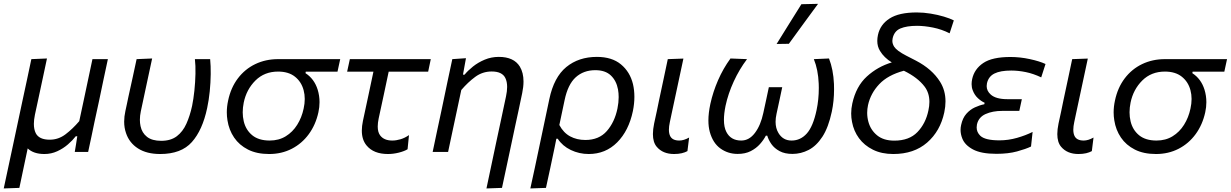

<svg xmlns="http://www.w3.org/2000/svg" viewBox="-28 -812 6577 1026"><path d="M-8 195Q3.5 141 15 87.5Q26 34.5 39.5 -27L91.5 -271Q105.5 -335.5 116.8 -388.5Q128 -441.5 139.5 -496L223 -499.5Q211 -444.5 200 -391.5Q188.5 -338 176 -279.5L158.5 -198.5Q153 -171.5 153 -150Q153 -120.5 163 -100.5Q180.5 -65.5 238 -65.5Q284 -65.5 322 -94.2Q360 -123 395.5 -164.5L420 -279Q432.5 -338 443.5 -390Q454.5 -441.5 466 -496H548.5Q536.5 -441 525.5 -388.5Q514.5 -335.5 501 -271.5L476.5 -158.5Q469.5 -124 461 -83.8Q452.5 -43.5 443 0H371.5L378.5 -42Q381.5 -63 385 -84H377Q360.5 -62.5 335.2 -40.5Q310 -18.5 278 -3.8Q246 11 209.5 11Q151 11 120 -19Q108 37.5 97.5 87.5Q87 137.5 75.5 192Z M828 11Q756 11 709.5 -18.8Q663 -48.5 645.5 -100.5Q635.5 -129 635.5 -162Q635.5 -189 642 -218.5Q646.5 -239.5 650.5 -258Q654 -276 658 -294Q670.5 -351 681 -398.5Q691 -446 702 -496L785 -499.5Q766.5 -413.5 750.8 -340.2Q735 -267 724.5 -217Q719.5 -193.5 719.5 -172Q719.5 -154 723 -138Q730.5 -102 757.5 -80.8Q784.5 -59.5 833.5 -59.5Q884.5 -59.5 916.8 -84Q949 -108.5 968 -150.8Q987 -193 998.5 -246Q1006 -282.5 1010.8 -327.8Q1015.5 -373 1016.5 -417.5Q1017.5 -462 1013.5 -496H1095Q1098.5 -461 1098 -416Q1097.5 -371 1092.8 -323.8Q1088 -276.5 1079 -234.5Q1054 -116.5 997.2 -52.8Q940.5 11 828 11Z M1410 11Q1344 11 1297.2 -12.8Q1250.5 -36.5 1223 -77Q1195.5 -117.5 1187.5 -169Q1184 -190 1184 -211.5Q1184 -242.5 1191 -274.5Q1205.5 -343.5 1243.2 -393.2Q1281 -443 1336.2 -469.5Q1391.5 -496 1458 -496H1790L1775.5 -429H1606L1604.5 -421Q1651.5 -390.5 1669.5 -333Q1679.5 -300.5 1679.5 -266Q1679.5 -239.5 1673.5 -212Q1659 -145.5 1622.2 -95.2Q1585.5 -45 1531.2 -17Q1477 11 1410 11ZM1413 -61Q1462 -61 1499 -83.8Q1536 -106.5 1560.2 -145.2Q1584.5 -184 1594.5 -231.5Q1600.5 -258.5 1600.5 -283Q1600.5 -307.5 1594.5 -330Q1582.5 -375 1548.2 -402.2Q1514 -429.5 1458 -429.5Q1385 -429.5 1337 -381.8Q1289 -334 1274.5 -264Q1269 -237 1269 -212Q1269 -187 1274.5 -164Q1285.5 -117.5 1320 -89.2Q1354.5 -61 1413 -61Z M2045 11Q1968.5 11 1931 -34.5Q1905.5 -65 1905.5 -114Q1905.5 -138 1911.5 -166.5Q1927 -239.5 1941 -304Q1955 -368.5 1967.5 -429H1827L1841.5 -496H2274L2260 -429H2049Q2035.5 -366.5 2022.5 -304L1995.5 -179Q1990.5 -155 1990.5 -136Q1990.5 -106 2003 -89Q2023.5 -61 2068.5 -61Q2089.5 -61 2112.2 -67.8Q2135 -74.5 2157.5 -90L2150 -14.5Q2133 -4 2103.5 3.5Q2074 11 2045 11Z M2571.5 195Q2582 144 2595.5 81.5Q2609 18.5 2623.5 -51Q2636.5 -112 2650 -174.5Q2663 -236.5 2676 -297Q2682 -325 2682 -347.5Q2682 -375.5 2672.5 -395Q2655.5 -430 2599.5 -430Q2550.5 -430 2511.5 -401.2Q2472.5 -372.5 2437 -331L2412.5 -216Q2400 -156.5 2389 -106Q2378 -55 2366.5 0H2284Q2295.5 -55.5 2306.5 -107Q2317.5 -158 2330.5 -219L2341 -269Q2351 -317 2363.2 -375.2Q2375.5 -433.5 2389 -496L2462 -501L2446 -413H2454.5Q2472 -434.5 2499.5 -456.5Q2527 -478.5 2562.2 -493.2Q2597.5 -508 2637.5 -508Q2718 -508 2750 -456Q2769.5 -423.5 2769.5 -376.5Q2769.5 -348 2762.5 -314.5Q2751.5 -263 2742.5 -219.5Q2733 -176 2725.5 -141L2708 -58.5Q2694 6.5 2681 68Q2668 129.5 2654.5 192Z M2806 195Q2818 139.5 2829.5 87Q2840.5 34.5 2853.5 -26.5L2907.5 -282.5Q2932 -399.5 2998.2 -453.8Q3064.5 -508 3161.5 -508Q3242 -508 3290.2 -468Q3338.5 -428 3354.5 -362.5Q3362 -330 3362 -294.5Q3362 -258 3354 -218.5Q3332 -113.5 3270 -51.2Q3208 11 3118 11Q3067 11 3022.2 -10.5Q2977.5 -32 2952.5 -70.5H2945L2935.5 -23Q2923 35 2912.5 86Q2901.5 137 2889.5 192ZM3100 -64Q3173 -64 3214.8 -111.8Q3256.5 -159.5 3271.5 -232Q3278 -264 3278 -293Q3278 -314 3274.5 -334Q3266 -380.5 3236.2 -408.8Q3206.5 -437 3153.5 -437Q3090.5 -437 3048.5 -399Q3006.5 -361 2989 -276.5L2961 -144Q2983 -102.5 3018.8 -83.2Q3054.5 -64 3100 -64Z M3574 11Q3514 11 3481.5 -27.5Q3461 -51.5 3461 -95.5Q3461 -120.5 3467.5 -152Q3475.5 -189.5 3481.5 -216.5Q3487 -243 3493 -272.5Q3507 -337.5 3518 -389.5Q3529 -441.5 3540.5 -496L3624 -499Q3604.5 -409 3588.5 -333Q3572.5 -257 3561 -204.5L3551.5 -159.5Q3546.5 -136.5 3546.5 -119Q3546.5 -99.5 3552.5 -86.5Q3564 -61 3602 -61Q3626 -61 3654.5 -77L3645.5 -4.5Q3633 2.5 3615 6.8Q3597 11 3574 11Z M3914 10.5Q3862 10.5 3821.8 -18.5Q3781.5 -47.5 3765 -107Q3757.5 -134.5 3757.5 -168Q3757.5 -208 3768 -257Q3782 -321 3809.2 -383.5Q3836.5 -446 3875.5 -499.5L3964 -496Q3923 -442 3893 -376.8Q3863 -311.5 3849 -246Q3840.5 -204 3840.5 -172Q3840.5 -132 3853.5 -107Q3877 -61 3933 -61Q3975.5 -61 4006.2 -101.8Q4037 -142.5 4051 -208.5Q4059 -245.5 4066.5 -280Q4073.5 -314 4080.5 -346H4152Q4145 -313 4137.5 -277.5Q4129.5 -241.5 4121.5 -203.5Q4116.5 -181 4116.5 -161Q4116.5 -126.5 4132 -101Q4156 -61 4202 -61Q4249.5 -61 4283.2 -98.5Q4317 -136 4335.5 -223.5Q4347.5 -280 4347.5 -342.5Q4347.5 -353.5 4347 -365Q4344 -439.5 4321 -496L4402 -499.5Q4425 -441 4428.5 -363.5Q4429 -349 4429 -334.5Q4429 -272.5 4417 -215.5Q4399 -131 4366.8 -81.5Q4334.5 -32 4293.2 -10.8Q4252 10.5 4206.5 10.5Q4165.5 10.5 4137.8 -4.5Q4110 -19.5 4094.2 -42Q4078.5 -64.5 4072 -87H4064.5Q4053 -64.5 4033 -42Q4013 -19.5 3983.8 -4.5Q3954.5 10.5 3914 10.5ZM4122 -577Q4155.5 -631 4188.5 -684Q4221.5 -737 4254.5 -789.5L4343.5 -791.5Q4303.5 -737.5 4264.8 -684.2Q4226 -631 4187.5 -578Z M4745.5 11Q4683 11 4636.8 -12Q4590.5 -35 4562.2 -73.5Q4534 -112 4525 -160.5Q4520.5 -182.5 4520.5 -205.5Q4520.5 -232 4526.5 -259Q4546.5 -350.5 4604.2 -403.2Q4662 -456 4737.5 -478.5Q4696 -504 4674.5 -540Q4660 -563.5 4660 -593.5Q4660 -608.5 4663.5 -625Q4675.5 -681 4725.8 -713.2Q4776 -745.5 4871 -745.5Q4907.5 -745.5 4945.5 -739.2Q4983.5 -733 5016 -723.2Q5048.5 -713.5 5069 -703L5046.5 -634Q5004 -655.5 4957.5 -664.8Q4911 -674 4872.5 -674Q4817 -674 4783.8 -660Q4750.5 -646 4742 -607Q4740.5 -600.5 4740.5 -594Q4740.5 -577.5 4750.5 -562Q4764.5 -540.5 4814 -515L4866.5 -488Q4953 -443 4995.5 -375Q5024.5 -329 5024.5 -270Q5024.5 -242 5018 -211.5Q4996.5 -111 4926.2 -50Q4856 11 4745.5 11ZM4610.5 -250.5Q4606 -229.5 4606 -209Q4606 -184.5 4612.5 -161Q4624.5 -117 4659 -88.8Q4693.5 -60.5 4751 -60.5Q4830.5 -60.5 4874.5 -106.2Q4918.5 -152 4933 -221Q4938.5 -245.5 4938.5 -267.5Q4938.5 -315 4913 -349Q4876 -398 4802 -434Q4716.5 -411 4670.5 -362.2Q4624.5 -313.5 4610.5 -250.5Z M5296.5 10Q5215 10 5171.2 -13.5Q5127.5 -37 5114 -72.5Q5105 -95 5105 -118Q5105 -131 5108 -144Q5116 -181.5 5136 -204Q5156 -226.5 5181.5 -238.2Q5207 -250 5232 -255L5233.5 -263Q5216 -270.5 5197.8 -287.2Q5179.5 -304 5170 -329.5Q5164 -344.5 5164 -362.5Q5164 -375.5 5167 -389.5Q5178.5 -443 5226.2 -475.2Q5274 -507.5 5371.5 -507.5Q5423 -507.5 5475 -496.2Q5527 -485 5559 -470L5536 -398.5Q5494 -418.5 5453.5 -426.8Q5413 -435 5376 -435Q5317.5 -435 5285.8 -419Q5254 -403 5246 -366.5Q5244.5 -359 5244.5 -352Q5244.5 -326 5266.5 -306.5Q5294 -282 5355.5 -282H5432.5L5419 -219.5H5329Q5276 -219.5 5238.5 -202.5Q5201 -185.5 5192.5 -146.5Q5191 -138.5 5191 -131Q5191 -105.5 5210.5 -86.5Q5236 -62 5313 -62Q5360 -62 5406.5 -75.2Q5453 -88.5 5490 -107L5481.5 -29Q5453.5 -15.5 5406.8 -2.8Q5360 10 5296.5 10Z M5735 11Q5675 11 5642.5 -27.5Q5622 -51.5 5622 -95.5Q5622 -120.5 5628.5 -152Q5636.5 -189.5 5642.5 -216.5Q5648 -243 5654 -272.5Q5668 -337.5 5679 -389.5Q5690 -441.5 5701.5 -496L5785 -499Q5765.5 -409 5749.5 -333Q5733.5 -257 5722 -204.5L5712.5 -159.5Q5707.5 -136.5 5707.5 -119Q5707.5 -99.5 5713.5 -86.5Q5725 -61 5763 -61Q5787 -61 5815.5 -77L5806.5 -4.5Q5794 2.5 5776 6.8Q5758 11 5735 11Z M6149 11Q6083 11 6036.2 -12.8Q5989.5 -36.5 5962 -77Q5934.5 -117.5 5926.5 -169Q5923 -190 5923 -211.5Q5923 -242.5 5930 -274.5Q5944.5 -343.5 5982.2 -393.2Q6020 -443 6075.2 -469.5Q6130.5 -496 6197 -496H6529L6514.5 -429H6345L6343.5 -421Q6390.5 -390.5 6408.5 -333Q6418.5 -300.5 6418.5 -266Q6418.5 -239.5 6412.5 -212Q6398 -145.5 6361.2 -95.2Q6324.5 -45 6270.2 -17Q6216 11 6149 11ZM6152 -61Q6201 -61 6238 -83.8Q6275 -106.5 6299.2 -145.2Q6323.5 -184 6333.5 -231.5Q6339.5 -258.5 6339.5 -283Q6339.5 -307.5 6333.5 -330Q6321.5 -375 6287.2 -402.2Q6253 -429.5 6197 -429.5Q6124 -429.5 6076 -381.8Q6028 -334 6013.5 -264Q6008 -237 6008 -212Q6008 -187 6013.5 -164Q6024.5 -117.5 6059 -89.2Q6093.5 -61 6152 -61Z"/></svg>

Font: Heraclito
Style: Italic
Weight: 400
Italic angle: -12°
Designer: Kostas Bartsokas (font) & Cristiano Sobral (main changes)
Foundry: Kostas Bartsokas (font) & Cristiano Sobral (main changes)
Version: Version 1.00;July 8, 2020;FontCreator 13.0.0.2655 64-bit